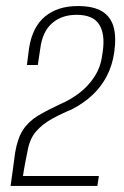

<svg xmlns="http://www.w3.org/2000/svg" viewBox="-20 -615 411 635"><path d="M15 0Q19 -27 22.5 -54Q26 -81 30 -110Q38 -158 56.5 -186Q75 -214 106 -232.5Q137 -251 178 -270Q213 -285 242.5 -307.5Q272 -330 292.5 -361.5Q313 -393 318 -433L320 -446Q328 -502 308 -534Q288 -566 233 -566Q184 -566 152 -538Q120 -510 113 -453L105 -400H69L76 -455Q87 -526 129 -560.5Q171 -595 237 -595Q289 -595 317.5 -577.5Q346 -560 355.5 -526.5Q365 -493 358 -443Q352 -400 333.5 -364Q315 -328 285.5 -300.5Q256 -273 217 -253Q183 -239 152 -222Q121 -205 99.5 -180.5Q78 -156 71 -115Q67 -95 63 -74.5Q59 -54 56 -33H307L302 0Z"/></svg>

Font: Alumni Sans ExtraLight
Style: Italic
Weight: 250
Italic angle: -8°
Version: Version 1.016